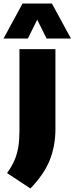

<svg xmlns="http://www.w3.org/2000/svg" viewBox="-66 -828 422 1086"><path d="M106 238 -26 151Q1 113.5 16.2 77.8Q31.5 42 37.8 1.8Q44 -38.5 44 -90V-550H247.5V-98Q247.5 -4.5 216.2 75.8Q185 156 106 238ZM-46 -610 61.5 -808H227.5L335.5 -610H197.5L144.5 -716.5L91.5 -610Z"/></svg>

Font: Encode Sans SemiCondensed SemiCondensed Black
Style: Regular
Weight: 900
Width: 4
Designer: Multiple Designers
Foundry: Impallari Type
Version: Version 3.000; ttfautohint (v1.8.3) -l 8 -r 50 -G 200 -x 14 